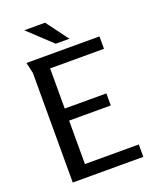

<svg xmlns="http://www.w3.org/2000/svg" viewBox="-164 -1000 878 1092"><g transform="rotate(-20 274.5 -454.0)"><path d="M68 -729H510V-654H184V-411H436V-338H184V-75H510V0H83V-664ZM246 -908 345 -775H262L120 -908Z"/></g></svg>

Font: Rosario Medium
Style: Regular
Weight: 500
Version: Version 1.201